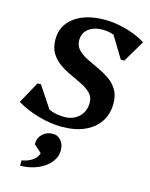

<svg xmlns="http://www.w3.org/2000/svg" viewBox="-158 -798 946 1210"><g transform="rotate(15 314.5 -192.5)"><path d="M283 16Q210 16 132 -6Q54 -28 -12 -67L66 -209H88L181 -69Q223 -48 283 -48Q341 -48 378 -83.5Q415 -119 415 -175Q415 -212 392.5 -235.5Q370 -259 334.5 -277Q299 -295 259 -313Q219 -331 183.5 -355.5Q148 -380 125.5 -416Q103 -452 103 -507Q103 -598 176.5 -652Q250 -706 375 -706Q419 -706 468 -696.5Q517 -687 562 -670Q607 -653 641 -631L557 -489H534L449 -629Q415 -642 376 -642Q319 -642 284 -614.5Q249 -587 249 -540Q249 -504 271.5 -480Q294 -456 329.5 -438Q365 -420 405 -402Q445 -384 480.5 -360Q516 -336 538.5 -300Q561 -264 561 -209Q561 -140 527 -89.5Q493 -39 431 -11.5Q369 16 283 16ZM94 321V286Q136 279 164 259Q192 239 199 211L149 166V160Q149 124 176 98.5Q203 73 242 73Q275 73 296 98Q317 123 317 162Q317 205 287.5 241Q258 277 207.5 298.5Q157 320 94 321Z"/></g></svg>

Font: Platypi SemiBold
Style: Italic
Weight: 600
Italic angle: -13°
Designer: David Sargent
Foundry: Bolt Cutter Type
Version: Version 1.200; ttfautohint (v1.8.4.7-5d5b)